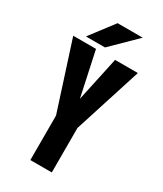

<svg xmlns="http://www.w3.org/2000/svg" viewBox="-217 -960 884 1041"><g transform="rotate(30 225.0 -439.5)"><path d="M284.7 -700H427.3L292.6 -278.4L219.1 -394ZM165.3 -700 231 -394 158.4 -278.4 22.7 -700ZM158.4 0V-400.9H292.6V0ZM84.3 -731.1 196.9 -879.2H354.3L203.6 -731.1Z"/></g></svg>

Font: League Mono Thin Condensed
Style: Regular
Weight: 100
Width: 1
Designer: Tyler Finck
Foundry: The League of Moveable Type / Tyler Finck
Version: Version 2.300;RELEASE